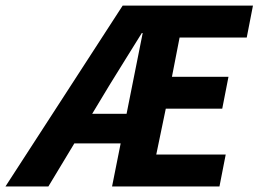

<svg xmlns="http://www.w3.org/2000/svg" viewBox="-55 -672 932 692"><path d="M-35.3 0 387.1 -651.8H856.7L834.3 -536.8H592.3L564.7 -395.3H768.5L746 -280.3H542.5L508.2 -115H758.5L736 0H348.9L459.3 -552.9H456.1Q426.3 -504.4 397.6 -458.9Q369 -413.3 339.8 -365.6L119.4 0ZM140.5 -155.1 163.3 -261.9H472.4L451.2 -155.1Z"/></svg>

Font: Source Sans 3
Style: Italic
Weight: 200
Italic angle: -11°
Designer: Paul D. Hunt
Foundry: Adobe
Version: Version 3.046;hotconv 1.0.118;makeotfexe 2.5.65603